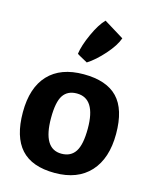

<svg xmlns="http://www.w3.org/2000/svg" viewBox="-120 -875 769 963"><g transform="rotate(15 265.0 -394.0)"><path d="M257.5 8Q139 8 82 -55Q25 -118 25 -245.5Q25 -373 88.5 -440.5Q152 -508 271 -508Q390 -508 447.5 -448Q505 -388 505 -260.5Q505 -133 440.5 -62.5Q376 8 257.5 8ZM169 -254Q169 -94 265 -94Q314 -94 337.5 -130.5Q361 -167 361 -250Q361 -406 263 -406Q215 -406 192 -371.5Q169 -337 169 -254ZM216 -600Q222 -644 250 -705.5Q278 -767 307 -796L411 -732Q397 -692 354 -643.5Q311 -595 270 -569Q216 -598 216 -600Z"/></g></svg>

Font: Patua One
Style: Regular
Weight: 400
Designer: luciano Vergara
Foundry: Luciano Vergara
Version: Version 1.002